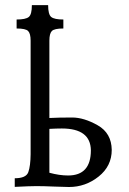

<svg xmlns="http://www.w3.org/2000/svg" viewBox="-20 -729 505 750"><path d="M246.1 -43.5Q335 -43.5 335 -142.1Q333.5 -227.1 221.7 -227.1Q200.2 -227.1 172.9 -225.6V-54.2Q211.9 -43.5 246.1 -43.5ZM249.5 1.5Q233.9 1.5 191.9 -0.2Q149.9 -2 121.6 -2Q97.2 -2 37.6 1V-32.7Q82 -32.7 90.6 -56.6Q99.1 -80.6 99.6 -126.5V-570.3Q99.6 -598.1 89.8 -607.9Q80.1 -617.7 44.9 -617.7V-652.8Q80.1 -652.8 92.3 -662.6Q104.5 -672.4 104.5 -709H168Q168 -672.4 180.2 -662.6Q192.4 -652.8 227.5 -652.8V-617.7Q192.4 -617.7 182.6 -607.9Q172.9 -598.1 172.9 -570.3V-268.1Q208.5 -270 261.7 -270Q308.1 -270 361.8 -239.5Q415.5 -209 416.5 -143.6Q416.5 -80.1 365.2 -39.3Q314 1.5 249.5 1.5Z"/></svg>

Font: Kelvinch
Style: Regular
Weight: 400
Designer: Paul James MIller
Foundry: High-Logic / Made with FontCreator
Version: Version 3.30 September 23, 2016